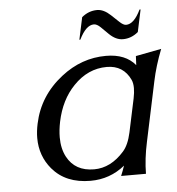

<svg xmlns="http://www.w3.org/2000/svg" viewBox="-54 -807 800 868"><g transform="rotate(-5 346.0 -373.5)"><path d="M574.2 0H461.4Q470.7 -22 478.5 -45.4Q410.6 9.8 322.3 9.8Q210 9.8 148.9 -62.5Q98.6 -122.6 98.6 -203.6Q98.6 -234.4 106 -268.6Q132.3 -393.1 236.8 -474.6Q329.1 -546.9 440.4 -546.9Q528.8 -546.9 573.2 -493.2Q574.7 -514.2 575.2 -534.2L691.9 -556.6Q662.6 -481.9 648.4 -413.6L591.3 -144Q574.7 -67.4 574.2 0ZM342.8 -40.5Q418.5 -40.5 479 -108.9Q503.9 -136.7 516.1 -192.9L548.3 -344.2Q553.7 -370.6 553.7 -390.6Q553.7 -413.1 546.9 -428.2Q515.1 -496.6 439.5 -496.6Q353.5 -496.6 288.1 -428.2Q228.5 -366.7 208 -268.6Q200.2 -230.5 200.2 -197.8Q200.2 -146.5 220.2 -108.9Q256.8 -40.5 342.8 -40.5ZM348.6 -730.5Q379.9 -756.8 418.5 -756.8Q448.2 -756.8 479 -728L513.7 -695.3Q531.2 -678.7 543.5 -678.7Q579.6 -678.7 609.9 -742.2H614.7L593.3 -641.6Q562 -615.2 523.9 -615.2Q492.2 -615.2 462.4 -644L428.7 -677.2Q412.1 -693.4 398.4 -693.4Q362.3 -693.4 331.5 -629.9H327.1Z"/></g></svg>

Font: Classica
Style: Book Oblique
Weight: 400
Italic angle: -12°
Designer: Wojciech Kalinowski "wmk69" (wmk69@o2.pl)
Foundry: Wojciech Kalinowski "wmk69" (wmk69@o2.pl)
Version: Version 2.1.1; 2021-05-14